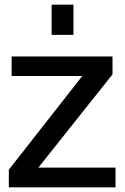

<svg xmlns="http://www.w3.org/2000/svg" viewBox="-20 -806 537 826"><path d="M145 -85H477V0H18V-76L334 -479H30V-563H464V-486ZM202 -656V-786H296V-656Z"/></svg>

Font: BDO Grotesk
Style: Regular
Weight: 400
Designer: Deni Anggara
Foundry: Lokal Container
Version: Version 2.000